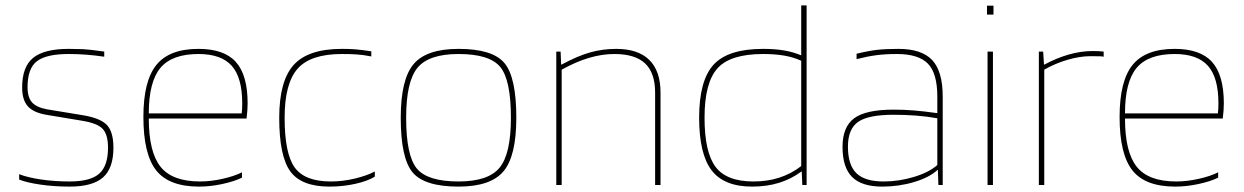

<svg xmlns="http://www.w3.org/2000/svg" viewBox="-20 -685 4607 711"><path d="M234 -485Q152 -485 117 -458.5Q82 -432 82 -362Q82 -324 99 -305.5Q116 -287 155 -280L289 -258Q353 -247 376.5 -221.5Q400 -196 400 -138Q400 -62 361.5 -28Q323 6 238 6Q180 6 129 -1.5Q78 -9 51 -20V-40Q81 -28 131 -20.5Q181 -13 238 -13Q315 -13 347.5 -42Q380 -71 380 -138Q380 -187 360 -208Q340 -229 283 -238L151 -260Q104 -268 83 -291.5Q62 -315 62 -361Q62 -438 103 -471Q144 -504 234 -504Q263 -504 286.5 -503Q310 -502 366 -494V-475Q332 -480 300 -482.5Q268 -485 234 -485Z M876 -47V-27Q847 -13 803 -3.5Q759 6 717 6Q606 6 558.5 -54Q511 -114 511 -252Q511 -385 559 -444.5Q607 -504 715 -504Q810 -504 853.5 -455.5Q897 -407 897 -302Q897 -290 896 -276Q895 -262 893 -246H531Q531 -122 574.5 -67.5Q618 -13 721 -13Q761 -13 805 -23Q849 -33 876 -47ZM877 -302Q877 -398 838 -441.5Q799 -485 715 -485Q617 -485 574 -433.5Q531 -382 531 -265H875Q876 -274 876.5 -283Q877 -292 877 -302Z M1368 -50V-31Q1343 -15 1297 -4.5Q1251 6 1200 6Q1096 6 1055 -50.5Q1014 -107 1014 -249Q1014 -385 1067.5 -444.5Q1121 -504 1246 -504Q1272 -504 1293.5 -502.5Q1315 -501 1355 -495V-476Q1324 -482 1300.5 -483.5Q1277 -485 1246 -485Q1130 -485 1082 -430.5Q1034 -376 1034 -249Q1034 -116 1071.5 -64.5Q1109 -13 1205 -13Q1250 -13 1295 -24Q1340 -35 1368 -50Z M1892 -249Q1892 -107 1844.5 -50.5Q1797 6 1678 6Q1552 6 1508 -46.5Q1464 -99 1464 -249Q1464 -391 1511.5 -447.5Q1559 -504 1678 -504Q1804 -504 1848 -451.5Q1892 -399 1892 -249ZM1484 -249Q1484 -109 1523.5 -61Q1563 -13 1678 -13Q1788 -13 1830 -64Q1872 -115 1872 -249Q1872 -389 1832.5 -437Q1793 -485 1678 -485Q1568 -485 1526 -434Q1484 -383 1484 -249Z M2060 0H2040V-494H2056L2058 -446H2060Q2119 -478 2165.5 -491Q2212 -504 2262 -504Q2343 -504 2384.5 -463Q2426 -422 2426 -342V0H2406V-342Q2406 -415 2369 -450Q2332 -485 2255 -485Q2209 -485 2160.5 -470.5Q2112 -456 2060 -427Z M2947 -665H2967V0H2951L2949 -50H2948Q2910 -22 2865 -8Q2820 6 2765 6Q2661 6 2615 -54.5Q2569 -115 2569 -249Q2569 -387 2622.5 -445.5Q2676 -504 2806 -504Q2848 -504 2882 -498.5Q2916 -493 2947 -480ZM2770 -13Q2823 -13 2867 -27.5Q2911 -42 2947 -70V-460Q2919 -473 2884.5 -479Q2850 -485 2806 -485Q2684 -485 2636.5 -431.5Q2589 -378 2589 -249Q2589 -122 2629.5 -67.5Q2670 -13 2770 -13Z M3247 6Q3171 6 3135.5 -29.5Q3100 -65 3100 -141Q3100 -215 3143 -247Q3186 -279 3289 -279Q3328 -279 3364.5 -276Q3401 -273 3451 -266V-327Q3451 -414 3416 -449.5Q3381 -485 3301 -485Q3258 -485 3224.5 -480.5Q3191 -476 3152 -466V-486Q3197 -497 3229 -500.5Q3261 -504 3307 -504Q3393 -504 3432 -462.5Q3471 -421 3471 -327V0H3455L3453 -56H3452Q3422 -28 3365.5 -11Q3309 6 3247 6ZM3289 -260Q3195 -260 3157.5 -233.5Q3120 -207 3120 -142Q3120 -74 3151.5 -43.5Q3183 -13 3252 -13Q3309 -13 3365 -30Q3421 -47 3451 -74V-247Q3412 -254 3371.5 -257Q3331 -260 3289 -260Z M3659 -631H3635V-664H3659ZM3657 0H3637V-494H3657Z M3847 0H3827V-494H3843L3846 -446H3848Q3892 -470 3937.5 -483Q3983 -496 4026 -496Q4037 -496 4049 -495.5Q4061 -495 4067 -494V-475Q4063 -476 4056.5 -476.5Q4050 -477 4019 -477Q3979 -477 3933 -463.5Q3887 -450 3847 -427Z M4491 -47V-27Q4462 -13 4418 -3.5Q4374 6 4332 6Q4221 6 4173.5 -54Q4126 -114 4126 -252Q4126 -385 4174 -444.5Q4222 -504 4330 -504Q4425 -504 4468.5 -455.5Q4512 -407 4512 -302Q4512 -290 4511 -276Q4510 -262 4508 -246H4146Q4146 -122 4189.5 -67.5Q4233 -13 4336 -13Q4376 -13 4420 -23Q4464 -33 4491 -47ZM4492 -302Q4492 -398 4453 -441.5Q4414 -485 4330 -485Q4232 -485 4189 -433.5Q4146 -382 4146 -265H4490Q4491 -274 4491.5 -283Q4492 -292 4492 -302Z"/></svg>

Font: Blinker Thin
Style: Regular
Weight: 100
Designer: Juergen Huber
Foundry: supertype
Version: Version 1.017;hotconv 1.0.117;makeotfexe 2.5.65602